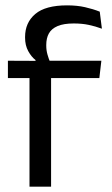

<svg xmlns="http://www.w3.org/2000/svg" viewBox="-20 -696 416 716"><path d="M230 -676Q267.5 -676 297.2 -669.2Q327 -662.5 352 -652.5L360 -589Q335.5 -598 310.8 -603.2Q286 -608.5 255 -608.5Q217.5 -608.5 194.8 -598.8Q172 -589 162.2 -571.2Q152.5 -553.5 152.5 -528.5V-526Q152.5 -508.5 157 -492.8Q161.5 -477 167 -464L112.5 -462V-472Q97 -484 85.2 -505.5Q73.5 -527 73.5 -555.5V-558Q73.5 -611.5 111.5 -643.8Q149.5 -676 230 -676ZM90 0V-444.5H170.5V0ZM9.5 -405V-469.5L121 -469L154 -469.5H358L350.5 -405Z"/></svg>

Font: Anek Odia
Style: Regular
Weight: 400
Designer: Yesha Goshar & Mahesh Sahu (Odia), Yesha Goshar (Latin)
Foundry: Ek Type
Version: Version 1.003